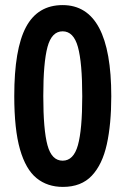

<svg xmlns="http://www.w3.org/2000/svg" viewBox="-20 -815 494 754"><path d="M417 -437Q417 -328 399.5 -248.5Q382 -169 340.5 -125Q299 -81 227 -81Q166 -81 123.5 -115.5Q81 -150 58.5 -228.5Q36 -307 36 -438Q36 -622 82 -708.5Q128 -795 226 -795Q417 -795 417 -437ZM150 -438Q150 -305 166.5 -244.5Q183 -184 226 -184Q269 -184 286 -245Q303 -306 303 -437Q303 -569 286 -630.5Q269 -692 226 -692Q183 -692 166.5 -630.5Q150 -569 150 -438Z"/></svg>

Font: Noto Sans Kannada UI ExtraCondensed SemiBold
Style: Regular
Weight: 600
Width: 2
Designer: Jelle Bosma - Monotype Design Team
Foundry: Monotype Imaging Inc.
Version: Version 2.005; ttfautohint (v1.8.4.7-5d5b)